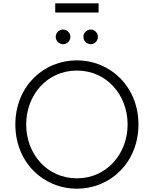

<svg xmlns="http://www.w3.org/2000/svg" viewBox="-20 -1119 921 1151"><path d="M441 12C645 12 810 -148 810 -373C810 -597 644 -757 441 -757C237 -757 72 -598 72 -373C72 -148 237 12 441 12ZM137 -373C137 -547 260 -696 441 -696C622 -696 745 -547 745 -373C745 -197 620 -50 441 -50C261 -50 137 -197 137 -373ZM311 -1044H571V-1099H311ZM314 -898C314 -874 334 -854 358 -854C382 -854 402 -874 402 -898C402 -922 382 -942 358 -942C334 -942 314 -922 314 -898ZM480 -898C480 -874 500 -854 524 -854C547 -854 567 -874 567 -898C567 -922 547 -942 524 -942C500 -942 480 -922 480 -898Z"/></svg>

Font: Mluvka Light
Style: Regular
Weight: 300
Designer: Modified by Jiří Krblich, Original typeface by Gumpita Rahayu
Foundry: Gumpita Rahayu & Jiří Krblich
Version: Version 2.000;Glyphs 3.1.1 (3134)